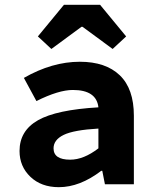

<svg xmlns="http://www.w3.org/2000/svg" viewBox="-20 -764 640 796"><path d="M224 12Q151 12 106 -31Q61 -74 61 -138Q61 -222 137.5 -265.5Q214 -309 388 -319Q380 -391 282 -391Q223 -391 131 -345L79 -441Q196 -508 311 -508Q418 -508 476.5 -452Q535 -396 535 -284V0H415L404 -56H400Q311 12 224 12ZM271 -102Q327 -102 388 -149V-231Q285 -225 243.5 -204.5Q202 -184 202 -149Q202 -102 271 -102ZM193 -561 137 -613 245 -744H395L503 -613L447 -561L322 -653H318Z"/></svg>

Font: TypoPRO Source Code Pro
Style: Bold
Weight: 700
Monospace: yes
Designer: Paul D. Hunt, Teo Tuominen
Foundry: Adobe Systems Incorporated
Version: Version 2.010;PS 1.0;hotconv 1.0.84;makeotf.lib2.5.63406